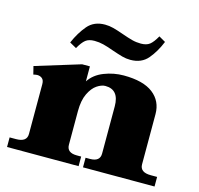

<svg xmlns="http://www.w3.org/2000/svg" viewBox="-103 -818 964 928"><g transform="rotate(15 379.0 -353.5)"><path d="M208 -548 174 -567Q197 -620 228.5 -657Q260 -694 315 -694Q336 -694 357 -688.5Q378 -683 409 -672Q440 -661 461 -655.5Q482 -650 505 -650Q533 -650 549 -662.5Q565 -675 583 -707L616 -688Q595 -636 563.5 -598.5Q532 -561 476 -561Q455 -561 435 -566.5Q415 -572 383 -583Q353 -594 331 -599.5Q309 -605 286 -605Q258 -605 242 -592.5Q226 -580 208 -548ZM748 -48V0H390V-48H412Q462 -48 462 -88V-324Q462 -408 393 -408Q374 -408 351.5 -393Q329 -378 312.5 -344Q296 -310 296 -256V-88Q296 -48 346 -48H368V0H10V-48H42Q96 -48 96 -88V-337Q96 -357 86 -365.5Q76 -374 61 -374Q56 -374 42 -371L32 -411L257 -480H296V-405Q321 -443 368.5 -461.5Q416 -480 466 -480Q564 -480 613 -442Q662 -404 662 -339V-88Q662 -48 716 -48Z"/></g></svg>

Font: Taviraj Black
Style: Regular
Weight: 900
Designer: Katatrad Team
Foundry: CadsonDemak
Version: Version 1.001